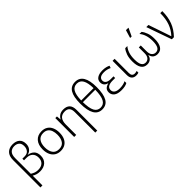

<svg xmlns="http://www.w3.org/2000/svg" viewBox="247 -2184 3829 3829"><g transform="rotate(-45 2161.5 -270.0)"><path d="M88 236V-535Q88 -649 145.5 -707Q203 -765 302 -765Q396 -765 449.5 -718Q503 -671 503 -578Q503 -512 467 -464.5Q431 -417 371 -405V-402Q444 -392 493 -345Q542 -298 542 -206Q542 -107 479 -50Q416 7 312 7Q259 7 222 -4.5Q185 -16 145 -39V236ZM308 -42Q391 -42 438 -86Q485 -130 485 -209Q485 -288 439 -333Q393 -378 310 -378H239V-424H305Q373 -424 408.5 -467Q444 -510 444 -576Q444 -647 404.5 -681.5Q365 -716 301 -716Q230 -716 187.5 -672.5Q145 -629 145 -531V-92Q184 -68 220.5 -55Q257 -42 308 -42Z M1131 -267Q1131 -183 1103.5 -121Q1076 -59 1022.5 -24.5Q969 10 892 10Q818 10 765 -24Q712 -58 683.5 -120.5Q655 -183 655 -267Q655 -396 719 -469Q783 -542 896 -542Q972 -542 1024.5 -507.5Q1077 -473 1104 -411Q1131 -349 1131 -267ZM714 -267Q714 -164 757.5 -101.5Q801 -39 893 -39Q986 -39 1029 -102Q1072 -165 1072 -267Q1072 -333 1054 -384Q1036 -435 997 -464Q958 -493 895 -493Q805 -493 759.5 -433Q714 -373 714 -267Z M1635 236V-344Q1635 -493 1503 -493Q1333 -493 1333 -290V0H1276V-532H1322L1330 -440H1334Q1355 -484 1398.5 -513Q1442 -542 1509 -542Q1598 -542 1644.5 -495Q1691 -448 1691 -348V236Z M2063 10Q1831 10 1831 -385Q1831 -577 1888 -671Q1945 -765 2064 -765Q2297 -765 2297 -386Q2297 -187 2240 -88.5Q2183 10 2063 10ZM1889 -415H2238Q2235 -568 2192.5 -642Q2150 -716 2064 -716Q1978 -716 1935.5 -644Q1893 -572 1889 -415ZM2063 -39Q2151 -39 2193.5 -117Q2236 -195 2239 -368H1889Q1891 -196 1933 -117.5Q1975 -39 2063 -39Z M2606 10Q2495 10 2443 -33Q2391 -76 2391 -142Q2391 -199 2423.5 -230Q2456 -261 2511 -274V-278Q2459 -292 2434.5 -324Q2410 -356 2410 -401Q2410 -472 2466 -507Q2522 -542 2610 -542Q2666 -542 2708 -531.5Q2750 -521 2779 -506L2762 -457Q2731 -473 2692.5 -483Q2654 -493 2611 -493Q2536 -493 2501.5 -467.5Q2467 -442 2467 -398Q2467 -350 2505 -325Q2543 -300 2608 -300H2685V-253H2608Q2535 -253 2492.5 -227.5Q2450 -202 2450 -145Q2450 -97 2489.5 -68.5Q2529 -40 2606 -40Q2704 -40 2772 -76V-25Q2742 -7 2699.5 1.5Q2657 10 2606 10Z M3019 10Q2958 10 2924.5 -26Q2891 -62 2891 -130V-532H2948V-131Q2948 -83 2968.5 -61Q2989 -39 3025 -39Q3060 -39 3088 -50V-1Q3075 4 3058 7Q3041 10 3019 10Z M3332 10Q3244 10 3202.5 -56Q3161 -122 3160 -241Q3159 -345 3185.5 -418Q3212 -491 3248 -532H3308Q3265 -484 3241 -411.5Q3217 -339 3218 -241Q3218 -137 3246.5 -88Q3275 -39 3335 -39Q3384 -39 3417 -76.5Q3450 -114 3450 -192V-351H3505V-192Q3505 -111 3538 -75Q3571 -39 3618 -39Q3680 -39 3708.5 -89Q3737 -139 3738 -241Q3738 -337 3715 -409Q3692 -481 3648 -532H3707Q3744 -489 3770 -417Q3796 -345 3795 -241Q3794 -122 3751.5 -56Q3709 10 3622 10Q3568 10 3530 -18.5Q3492 -47 3480 -106H3475Q3463 -47 3424 -18.5Q3385 10 3332 10ZM3463 -606V-615L3512 -776H3580V-768L3503 -606Z M4030 0 3842 -532H3902L4030 -157Q4037 -134 4048 -103Q4059 -72 4065 -52H4068Q4153 -143 4194.5 -259.5Q4236 -376 4236 -532H4293Q4293 -366 4245 -239Q4197 -112 4089 0Z"/></g></svg>

Font: Noto Sans Light
Style: Regular
Weight: 300
Designer: Monotype Design Team
Foundry: Monotype Imaging Inc.
Version: Version 2.007